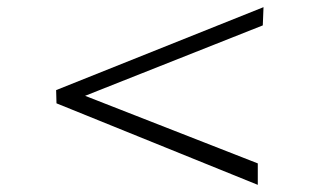

<svg xmlns="http://www.w3.org/2000/svg" viewBox="-20 -562 871 537"><path d="M717 -542 715 -491 218 -294 701 -105V-45L138 -273L137 -310Z"/></svg>

Font: GFS BodoniClassic
Style: Regular
Weight: 400
Designer: George D. Matthiopoulos
Foundry: George D. Matthiopoulos
Version: Macromedia Fontographer 4.1.5 140901